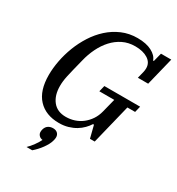

<svg xmlns="http://www.w3.org/2000/svg" viewBox="-221 -845 1128 1227"><g transform="rotate(30 343.0 -231.0)"><path d="M266 12Q168 12 112.5 -47.5Q57 -107 57 -222Q57 -272 67.5 -327.5Q78 -383 99 -437.5Q120 -492 151.5 -541Q183 -590 224.5 -627.5Q266 -665 318 -687.5Q370 -710 432 -710Q496 -710 537 -688.5Q578 -667 588 -635H594L610 -698H686L635 -491H559L572 -543Q575 -556 575 -570Q575 -611 539 -634Q503 -657 445 -657Q395 -657 354.5 -637Q314 -617 283 -583Q252 -549 230 -504Q208 -459 196 -409Q184 -361 176 -329Q168 -297 163 -273.5Q158 -250 156 -232.5Q154 -215 154 -197Q154 -128 187.5 -86Q221 -44 284 -44Q317 -44 347.5 -54Q378 -64 403 -83.5Q428 -103 446.5 -130.5Q465 -158 474 -194L499 -293H389L400 -338H664L653 -293H596L524 0H489L466 -91H459Q447 -72 429 -53.5Q411 -35 387 -20.5Q363 -6 332.5 3Q302 12 266 12ZM164 248Q183 230 201.5 204.5Q220 179 230 158Q213 156 203 145Q193 134 193 120Q193 115 193.5 110.5Q194 106 196 99Q202 79 217 69Q232 59 252 59Q273 59 285 70.5Q297 82 297 100Q297 110 294 122Q290 139 281 156Q272 173 260 189.5Q248 206 234 221Q220 236 206 248H164Z"/></g></svg>

Font: IBM Plex Serif Text
Style: Italic
Weight: 450
Italic angle: -14°
Designer: Mike Abbink, Paul van der Laan, Pieter van Rosmalen
Foundry: Bold Monday
Version: Version 3.001